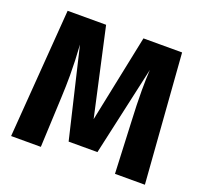

<svg xmlns="http://www.w3.org/2000/svg" viewBox="-120 -832 1027 971"><g transform="rotate(20 393.0 -346.5)"><path d="M592 0 580 -271Q575 -368 575 -444Q575 -502 578 -554L471 -73H316L202 -554Q208 -467 208 -390Q208 -332 205 -269L193 0H33L85 -693H292L396 -223L493 -693H701L753 0Z"/></g></svg>

Font: Fira Sans BGR
Style: Bold
Weight: 700
Designer: bBox Type GmbH & Carrois Corporate GbR & Edenspiekermann AG
Foundry: bBox Type GmbH & Carrois Corporate GbR & Edenspiekermann AG
Version: Version 4.301